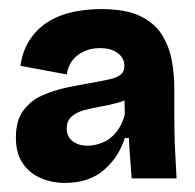

<svg xmlns="http://www.w3.org/2000/svg" viewBox="-20 -691 430 423"><path d="M123 -288Q94 -288 69 -299Q44 -310 29.5 -332Q15 -354 15 -388Q15 -425 31 -447Q47 -469 72.5 -480.5Q98 -492 126.5 -498Q155 -504 179 -508Q208 -513 224 -517Q240 -521 247 -527.5Q254 -534 254 -546Q254 -557 248 -565.5Q242 -574 230 -579.5Q218 -585 200 -585Q181 -585 165.5 -578Q150 -571 140 -558.5Q130 -546 127 -527L25 -546Q30 -581 47 -605.5Q64 -630 88.5 -644.5Q113 -659 142.5 -665Q172 -671 203 -671Q257 -671 289 -655.5Q321 -640 337 -614Q353 -588 358.5 -557.5Q364 -527 364 -497V-442Q364 -419 364.5 -394.5Q365 -370 366.5 -345.5Q368 -321 369 -298H270Q269 -313 267 -338.5Q265 -364 264 -387H255Q242 -345 209 -316.5Q176 -288 123 -288ZM173 -370Q188 -370 205 -376.5Q222 -383 235.5 -399Q249 -415 255 -439L254 -481L270 -480Q259 -470 241 -465Q223 -460 203 -456.5Q183 -453 166 -448.5Q149 -444 138 -434.5Q127 -425 127 -408Q127 -390 140 -380Q153 -370 173 -370Z"/></svg>

Font: Bricolage Grotesque 28pt
Style: Bold
Weight: 700
Designer: Mathieu Triay
Foundry: Atelier Triay
Version: Version 1.000;gftools[0.9.30]